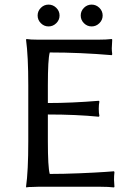

<svg xmlns="http://www.w3.org/2000/svg" viewBox="-20 -819 588 842"><path d="M189.9 -200.2Q189.9 -85 198.2 -56.2Q257.8 -56.2 328.1 -59.1Q398.4 -62 439.5 -64.9L480 -67.9L481.9 -64Q480 -48.3 480 -30.8Q480 -28.3 481.9 0L480 2.9Q456.1 0 419.9 0H147Q131.3 0 118.2 1Q105.5 1 100.6 2L95.2 2.9L94.2 0Q104 -67.9 104 -200.2V-444.8Q104 -573.7 94.2 -645L96.2 -647.9Q112.8 -645 147 -645H410.2Q446.3 -645 470.2 -647.9L472.2 -645Q470.2 -616.7 470.2 -606.9Q470.2 -596.7 472.2 -581.1L470.2 -577.1Q331.5 -588.9 198.2 -588.9Q189.9 -559.6 189.9 -444.8V-367.2Q294.9 -367.2 413.1 -377L416 -374Q413.1 -360.8 413.1 -341.8Q413.1 -323.2 416 -310.1L413.1 -307.1Q314.9 -316.9 189.9 -316.9ZM159.2 -717.3Q145 -731.4 145 -751Q145 -770.5 159.2 -784.7Q173.3 -798.8 192.9 -798.8Q212.4 -798.8 226.8 -784.7Q241.2 -770.5 241.2 -751Q241.2 -731.4 226.8 -717.3Q212.4 -703.1 192.9 -703.1Q173.3 -703.1 159.2 -717.3ZM348.1 -717.3Q334 -731.4 334 -751Q334 -770.5 348.1 -784.7Q362.3 -798.8 381.8 -798.8Q401.4 -798.8 415.8 -784.7Q430.2 -770.5 430.2 -751Q430.2 -731.4 415.8 -717.3Q401.4 -703.1 381.8 -703.1Q362.3 -703.1 348.1 -717.3Z"/></svg>

Font: Linux Biolinum
Style: Regular
Weight: 400
Designer: Philipp H. Poll
Foundry: Philipp H. Poll
Version: Version 0.6.4